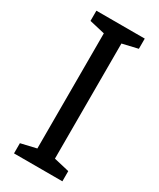

<svg xmlns="http://www.w3.org/2000/svg" viewBox="-185 -773 687 832"><g transform="rotate(30 159.0 -357.0)"><path d="M280 0H38V-51L115 -69V-645L38 -663V-714H280V-663L203 -645V-69L280 -51Z"/></g></svg>

Font: Noto Sans SemiCondensed
Style: Regular
Weight: 400
Width: 4
Designer: Monotype Design Team
Foundry: Monotype Imaging Inc.
Version: Version 2.013; ttfautohint (v1.8.4.7-5d5b)